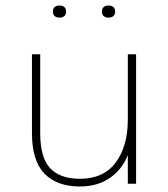

<svg xmlns="http://www.w3.org/2000/svg" viewBox="-20 -667 610 697"><path d="M270 10Q187 10 141.5 -36.5Q96 -83 96 -184V-470H126V-184Q126 -95 162 -56.5Q198 -18 270 -18Q356 -18 400 -77Q444 -136 444 -233V-470H474V0H444V-104Q423 -51 378 -20.5Q333 10 270 10ZM374 -603Q363 -603 356.5 -608.5Q350 -614 350 -625Q350 -636 356.5 -641.5Q363 -647 374 -647Q385 -647 391.5 -641.5Q398 -636 398 -625Q398 -614 391.5 -608.5Q385 -603 374 -603ZM196 -603Q185 -603 178.5 -608.5Q172 -614 172 -625Q172 -636 178.5 -641.5Q185 -647 196 -647Q207 -647 213.5 -641.5Q220 -636 220 -625Q220 -614 213.5 -608.5Q207 -603 196 -603Z"/></svg>

Font: Gantari Thin
Style: Regular
Weight: 250
Designer: Anugrah Pasau
Foundry: Lafontype
Version: Version 1.000